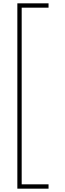

<svg xmlns="http://www.w3.org/2000/svg" viewBox="-20 -905 392 1151"><path d="M271 226H84V-885H271V-859H110V200H271Z"/></svg>

Font: Noto Sans Kannada UI Condensed Thin
Style: Regular
Weight: 100
Width: 3
Designer: Jelle Bosma - Monotype Design Team
Foundry: Monotype Imaging Inc.
Version: Version 2.005; ttfautohint (v1.8.4.7-5d5b)